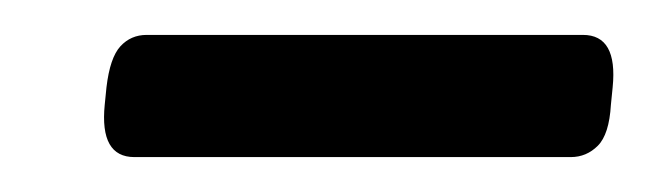

<svg xmlns="http://www.w3.org/2000/svg" viewBox="-20 -702 371 110"><path d="M57 -612Q37 -612 40 -642L41 -652Q43 -669 49 -675.5Q55 -682 64 -682H314Q334 -682 331 -652L330 -642Q329 -625 322.5 -618.5Q316 -612 307 -612Z"/></svg>

Font: Asap Expanded Expanded Regular
Style: Italic
Weight: 400
Width: 7
Italic angle: -6°
Designer: Pablo Cosgaya
Foundry: Omnibus-Type
Version: Version 3.001; ttfautohint (v1.8.4.7-5d5b)